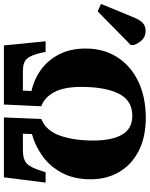

<svg xmlns="http://www.w3.org/2000/svg" viewBox="-78 -853 765 981"><g transform="rotate(90 304.5 -362.5)"><path d="M46 0 25 -213H79L84 -190Q95 -141 113 -119Q131 -97 177 -97H277L279 -141Q219 -154 170 -189.5Q121 -225 91.5 -282.5Q62 -340 62 -418Q62 -509 105.5 -578Q149 -647 228 -685.5Q307 -724 413 -725Q514 -725 584.5 -689Q655 -653 692.5 -589.5Q730 -526 730 -443Q730 -358 697.5 -297Q665 -236 612.5 -198Q560 -160 499 -143L497 -97H584Q628 -97 649 -116.5Q670 -136 686 -188L694 -213H747L720 0H414L422 -191Q482 -215 507 -286.5Q532 -358 532 -455Q532 -553 501.5 -604.5Q471 -656 405 -656Q327 -656 292.5 -586.5Q258 -517 258 -396Q258 -306 285 -256.5Q312 -207 357 -191L348 0ZM-128 -479 -166 -496 -96 -666Q-83 -697 -67.5 -710.5Q-52 -724 -28 -724Q-1 -724 17 -707Q35 -690 44 -663V-648Z"/></g></svg>

Font: Literata 36pt ExtraBold
Style: Italic
Weight: 800
Italic angle: -2°
Designer: Latin by Veronika Burian and Jose Scaglione. Greek by Irene Vlachou. Cyrillic by Vera Evstafieva
Foundry: TypeTogether
Version: Version 3.002